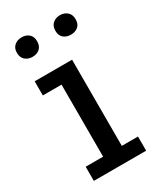

<svg xmlns="http://www.w3.org/2000/svg" viewBox="-148 -604 550 658"><g transform="rotate(-30 127.5 -275.0)"><path d="M22 0V-56H91V-341H17V-397H165V-56H229V0ZM53 -473Q36 -473 24.5 -483Q13 -493 13 -512Q13 -530 24.5 -540Q36 -550 53 -550Q71 -550 82 -540Q93 -530 93 -512Q93 -493 82 -483Q71 -473 53 -473ZM205 -473Q188 -473 176.5 -482.5Q165 -492 165 -511Q165 -530 176.5 -540Q188 -550 205 -550Q222 -550 233.5 -540Q245 -530 245 -511Q245 -492 233.5 -482.5Q222 -473 205 -473Z"/></g></svg>

Font: Rokkitt SemiBold
Style: Regular
Weight: 400
Version: Version 3.103